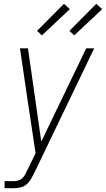

<svg xmlns="http://www.w3.org/2000/svg" viewBox="-20 -774 557 1009"><path d="M4 215V178H51Q63 178 74.5 175Q86 172 95.5 164Q105 156 111 145Q117 134 122 123L123 121L167 31Q146 -106 125.5 -244Q105 -382 85 -520H127L197 -30L433 -520H475L159 137Q151 153 141.5 169Q132 185 117.5 196.5Q103 208 85.5 211.5Q68 215 51 215ZM370 -588 345 -612 486 -754 517 -726ZM200 -588 175 -612 316 -754 347 -726Z"/></svg>

Font: Iosevka SS18 Extralight
Style: Italic
Weight: 200
Italic angle: -9°
Monospace: yes
Designer: Belleve Invis
Foundry: Belleve Invis
Version: Version 25.1.1; ttfautohint (v1.8.4)